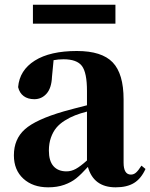

<svg xmlns="http://www.w3.org/2000/svg" viewBox="-20 -780 639 817"><path d="M471.2 -759.8V-679.2H120.1V-759.8ZM582 -75.2 599.1 -61Q580.6 -20 550.5 -1.5Q520.5 17.1 472.2 17.1Q378.4 17.1 354 -69.8Q325.7 -38.6 304.7 -21.5Q283.7 -4.4 253.7 6.3Q223.6 17.1 185.1 17.1Q119.6 17.1 79.3 -19.8Q39.1 -56.6 39.1 -119.1Q39.1 -188 85.7 -229.7Q132.3 -271.5 252 -306.2Q295.9 -318.4 350.1 -332V-393.1Q350.1 -470.7 328.6 -499.3Q307.1 -527.8 250 -527.8Q228 -527.8 208 -523.9L201.2 -453.1Q199.2 -405.3 178.2 -381.6Q157.2 -357.9 126 -357.9Q98.6 -357.9 80.8 -371.1Q63 -384.3 57.1 -409.2Q63 -481 127.9 -522Q192.9 -563 307.1 -563Q413.1 -563 459.5 -514.6Q505.9 -466.3 505.9 -356.9V-87.9Q505.9 -37.1 537.1 -37.1Q548.8 -37.1 558.3 -45.2Q567.9 -53.2 582 -75.2ZM350.1 -97.2V-305.2Q321.8 -297.9 299.8 -289.3Q277.8 -280.8 255.9 -267.1Q233.9 -253.4 219.7 -236.3Q205.6 -219.2 196.8 -194.6Q188 -169.9 188 -139.2Q188 -95.2 207.5 -73Q227.1 -50.8 263.2 -50.8Q283.2 -50.8 302.5 -61.3Q321.8 -71.8 350.1 -97.2Z"/></svg>

Font: Noto Serif JP Black
Style: Regular
Weight: 900
Designer: Ryoko NISHIZUKA  (kana & ideographs); Frank Grießhammer (Latin, Greek & Cyrillic); Wenlong ZHANG  (bopomofo); Sandoll Co
Foundry: Adobe Systems Incorporated
Version: Version 1.001;PS 1.001;hotconv 16.6.54;makeotf.lib2.5.65590